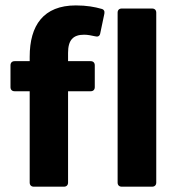

<svg xmlns="http://www.w3.org/2000/svg" viewBox="-20 -703 676 723"><path d="M91.8 -489.3V-472.7H35.2C25.4 -472.7 19.5 -466.8 19.5 -457V-375C19.5 -365.2 25.4 -359.4 35.2 -359.4H91.8V-15.6C91.8 -5.9 97.7 0 107.4 0H220.7C230.5 0 236.3 -5.9 236.3 -15.6V-359.4H321.3C331.1 -359.4 336.9 -365.2 336.9 -375V-457C336.9 -466.8 331.1 -472.7 321.3 -472.7H236.3V-503.9C236.3 -551.8 254.9 -572.3 296.9 -572.3C309.6 -572.3 325.2 -569.3 337.9 -566.4C347.7 -563.5 355.5 -566.4 357.4 -577.1L373 -651.4C375 -661.1 371.1 -668 361.3 -669.9C336.9 -676.8 306.6 -682.6 265.6 -682.6C143.6 -682.6 91.8 -607.4 91.8 -489.3ZM422.9 -655.3V-15.6C422.9 -5.9 428.7 0 438.5 0H552.7C562.5 0 568.4 -5.9 568.4 -15.6V-655.3C568.4 -665 562.5 -670.9 552.7 -670.9H438.5C428.7 -670.9 422.9 -665 422.9 -655.3Z"/></svg>

Font: Ed Sans Neue
Style: Bold
Weight: 700
Designer: Stephen Hutchings
Version: Version 1.004;PS 001.004;hotconv 1.0.88;makeotf.lib2.5.64775